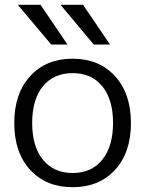

<svg xmlns="http://www.w3.org/2000/svg" viewBox="-20 -777 609 807"><path d="M195.3 -589.8 54.7 -756.8H150.4L263.7 -589.8ZM374 -589.8 234.4 -756.8H329.1L442.4 -589.8ZM106.9 -63Q40 -135.7 40 -259.8Q40 -383.8 106.9 -457Q173.8 -530.3 285.2 -530.3Q396.5 -530.3 463.4 -457Q530.3 -383.8 530.3 -259.8Q530.3 -135.7 463.4 -63Q396.5 9.8 285.2 9.8Q173.8 9.8 106.9 -63ZM160.6 -105.5Q206.1 -49.8 285.2 -49.8Q364.3 -49.8 409.7 -105.5Q455.1 -161.1 455.1 -260.3Q455.1 -359.4 409.7 -414.6Q364.3 -469.7 285.2 -469.7Q206.1 -469.7 160.6 -414.6Q115.2 -359.4 115.2 -260.3Q115.2 -161.1 160.6 -105.5Z"/></svg>

Font: Mgen+ 1c regular
Style: Regular
Weight: 400
Designer: [Source Han Sans]
Ryoko NISHIZUKA  (kana & ideographs); Paul D. Hunt (Latin, Greek & Cyrillic); Wenlong ZHANG  (bopomofo
Version: Version 1.059.20150602